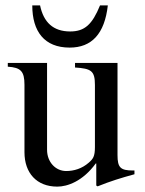

<svg xmlns="http://www.w3.org/2000/svg" viewBox="-20 -684 540 714"><path d="M352 -664C323 -593 295 -567 241 -567C178 -567 142 -601 129 -664H100C100 -567 145 -507 239 -507C321 -507 369 -558 381 -664ZM480 -50H474C428 -50 417 -61 417 -107V-450H259V-433C319 -429 333 -421 333 -368V-137C333 -102 326 -93 310 -79C285 -57 255 -48 226 -48C187 -48 155 -81 155 -127V-450H9V-436C57 -433 71 -419 71 -369V-118C71 -41 116 10 193 10C230 10 287 -9 336 -76H338V6L343 9C393 -11 429 -22 480 -36Z"/></svg>

Font: STIX Math
Style: Regular
Weight: 400
Designer: MicroPress Inc., with final additions and corrections provided by Coen Hoffman, Elsevier (retired)
Version: Version 1.1.0